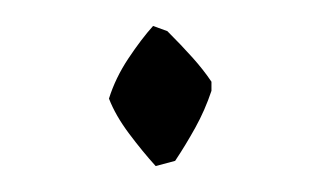

<svg xmlns="http://www.w3.org/2000/svg" viewBox="-20 -118 247 148"><path d="M100 10Q90 -1 79.5 -15Q69 -29 64 -42Q69 -58 79 -73Q89 -88 98 -98L109 -94Q120 -83 128.5 -73.5Q137 -64 143 -55V-48Q138 -33 130.5 -19.5Q123 -6 115 6Z"/></svg>

Font: Labrada Light
Style: Regular
Weight: 300
Designer: Mercedes Jáuregui
Foundry: Omnibus-Type Team
Version: Version 1.000; ttfautohint (v1.8.4.7-5d5b)